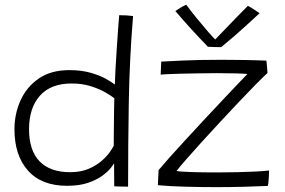

<svg xmlns="http://www.w3.org/2000/svg" viewBox="-20 -768 1174 790"><path d="M450 -1.5Q450 -11 449.8 -30.8Q449.5 -50.5 449.5 -69.8Q449.5 -89 449.5 -96.5Q447.5 -92 436 -77.2Q424.5 -62.5 401.8 -45.5Q379 -28.5 343 -16Q307 -3.5 256 -3.5Q151 -3.5 95.2 -66Q39.5 -128.5 39.5 -236Q39.5 -300 64.8 -355.5Q90 -411 140 -445.2Q190 -479.5 265 -479.5Q315 -479.5 353.2 -468.5Q391.5 -457.5 416.5 -443.2Q441.5 -429 452.5 -420Q453 -442 455.2 -483Q457.5 -524 460.5 -569.5Q463.5 -615 466.2 -652.5Q469 -690 470.5 -705.5Q503 -705.5 527.5 -702Q513 -525 510 -349.8Q507 -174.5 507 0Q501.5 0 489.5 -0.2Q477.5 -0.5 465.8 -0.8Q454 -1 450 -1.5ZM268.5 -59.5Q312 -59.5 344.2 -73.2Q376.5 -87 398.2 -106Q420 -125 432 -142.5Q444 -160 448 -168Q448 -180.5 448.2 -207.8Q448.5 -235 448.8 -266.5Q449 -298 449.5 -324.8Q450 -351.5 450.5 -363.5Q438.5 -373.5 413.2 -388Q388 -402.5 352.8 -413.5Q317.5 -424.5 275.5 -424.5Q188.5 -424.5 144 -374Q99.5 -323.5 99.5 -236.5Q99.5 -148.5 143 -104Q186.5 -59.5 268.5 -59.5ZM1082 -3Q1039 -1 983.5 0.5Q928 2 871 2Q805 2 741.8 0.2Q678.5 -1.5 629.5 -6L632.5 -68Q646 -84.5 675.5 -117.8Q705 -151 744 -193.2Q783 -235.5 824.2 -279.8Q865.5 -324 902.2 -363Q939 -402 964.8 -429Q990.5 -456 998 -463.5Q987.5 -465 952.2 -466Q917 -467 873.5 -467Q837 -467 798 -466.2Q759 -465.5 724.8 -464.8Q690.5 -464 667.8 -462.8Q645 -461.5 641 -461L643.5 -514.5Q662 -515.5 728.8 -518.8Q795.5 -522 892 -522Q934 -522 981 -521.2Q1028 -520.5 1076 -518.5Q1076.5 -516.5 1077.5 -505.5Q1078.5 -494.5 1079.5 -483.2Q1080.5 -472 1080.5 -467.5Q1065 -453.5 1034.5 -422.8Q1004 -392 965.8 -351.5Q927.5 -311 886.8 -267.2Q846 -223.5 809.2 -182.8Q772.5 -142 745 -110.8Q717.5 -79.5 706.5 -64.5Q721 -61.5 768 -60Q815 -58.5 871.5 -58.5Q913.5 -58.5 955.5 -59.5Q997.5 -60.5 1032.2 -62.2Q1067 -64 1087 -66.5Q1087 -60.5 1086.5 -47.2Q1086 -34 1084.8 -21Q1083.5 -8 1082 -3ZM1000 -744Q1011.5 -738 1026.5 -728.2Q1041.5 -718.5 1048 -713.5Q983.5 -653.5 943.8 -619.2Q904 -585 890 -574Q877.5 -574 861.8 -574.5Q846 -575 835.5 -575.5Q803 -609 770 -645Q737 -681 701.5 -722.5Q710.5 -729 722.5 -736.2Q734.5 -743.5 746.5 -748.5Q764.5 -723.5 789 -693.5Q813.5 -663.5 834.8 -639Q856 -614.5 865.5 -605.5Q880 -620.5 904 -645.5Q928 -670.5 953.8 -697.2Q979.5 -724 1000 -744Z"/></svg>

Font: Grandstander ExtraLight
Style: Regular
Weight: 200
Designer: Tyler Finck
Foundry: Etcetera Type Co
Version: Version 1.200; ttfautohint (v1.8.3)